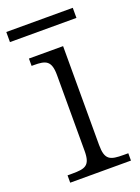

<svg xmlns="http://www.w3.org/2000/svg" viewBox="-139 -728 572 787"><g transform="rotate(-20 147.0 -335.0)"><path d="M-8 -626H282V-670H-8ZM27 0H292V-32H272C213 -32 191 -39 191 -105V-536H42V-504H52C103 -504 127 -497 127 -433V-102C127 -38 104 -32 47 -32H27Z"/></g></svg>

Font: Noto Serif Ethiopic Light
Style: Regular
Weight: 300
Designer: Monotype Design Team
Foundry: Monotype Imaging Inc.
Version: Version 2.102